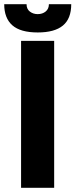

<svg xmlns="http://www.w3.org/2000/svg" viewBox="-41 -891 358 911"><path d="M59 -697H216V0H59ZM-21 -871H85Q85 -848 100.8 -836Q116.5 -824 138 -824Q160.5 -824 175.8 -836.5Q191 -849 191 -871H297Q297 -802.5 257.5 -769.8Q218 -737 138 -737Q56 -737 17.5 -771Q-21 -805 -21 -871Z"/></svg>

Font: HK Grotesk Black
Style: Regular
Weight: 900
Designer: Alfredo Marco Pradil
Foundry: Hanken Design Co.
Version: Version 3.001